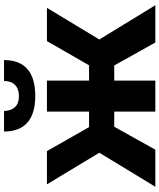

<svg xmlns="http://www.w3.org/2000/svg" viewBox="61 -852 791 953"><g transform="rotate(-90 456.5 -375.5)"><path d="M608 -204H533V0H379V-204H304L190 0H6L175 -278L18 -538H183L302 -329H379V-538H533V-329H609L729 -538H894L737 -278L907 0H722ZM280 -751H382Q383 -716 401.5 -696.5Q420 -677 456 -677Q492 -677 511.5 -696.5Q531 -716 531 -751H635Q634 -596 457 -596Q281 -596 280 -751Z"/></g></svg>

Font: mBank
Style: Bold
Weight: 700
Designer: Julieta Ulanovsky
Foundry: Julieta Ulanovsky
Version: Version 7.200